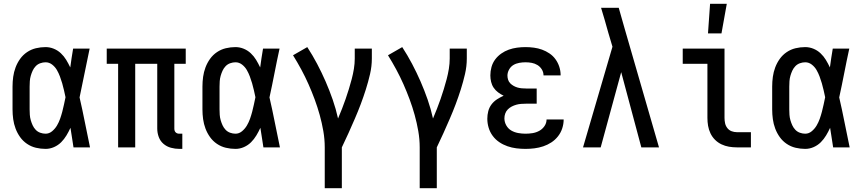

<svg xmlns="http://www.w3.org/2000/svg" viewBox="-20 -776 4540 1011"><path d="M220 8Q194 8 169 2Q144 -4 122.5 -18.5Q101 -33 86 -54Q71 -75 62 -99Q53 -123 49.5 -148.5Q46 -174 46 -200V-320Q46 -346 49.5 -371.5Q53 -397 62 -421Q71 -445 86 -466Q101 -487 122.5 -501.5Q144 -516 169 -522Q194 -528 220 -528Q242 -528 263 -519.5Q284 -511 300.5 -495.5Q317 -480 328.5 -461Q340 -442 350 -421Q353 -446 357 -470.5Q361 -495 365 -520H452Q438 -456 425.5 -391.5Q413 -327 399 -263Q414 -198 427 -132Q440 -66 454 0H367Q363 -26 359 -52Q355 -78 351 -103Q342 -83 330 -63Q318 -43 302 -27Q286 -11 264.5 -1.5Q243 8 220 8ZM220 -72Q239 -72 254.5 -85Q270 -98 280 -115Q290 -132 296.5 -150.5Q303 -169 308 -188Q313 -207 317 -226Q321 -245 325 -264Q321 -282 317 -300.5Q313 -319 307.5 -337.5Q302 -356 295.5 -373.5Q289 -391 279.5 -407.5Q270 -424 254.5 -436Q239 -448 220 -448Q206 -448 192 -443Q178 -438 168 -427.5Q158 -417 152 -404Q146 -391 142 -377Q138 -363 137 -348.5Q136 -334 136 -320V-200Q136 -186 137 -171.5Q138 -157 142 -143Q146 -129 152 -116Q158 -103 168 -92.5Q178 -82 192 -77Q206 -72 220 -72Z M925 8Q902 8 880 2Q858 -4 841 -18.5Q824 -33 816 -54.5Q808 -76 808 -99V-440H692V0H602V-440H542V-520H958V-440H898V-99Q898 -93 899.5 -88Q901 -83 905 -79Q909 -75 914 -73.5Q919 -72 925 -72H940V8Z M1220 8Q1194 8 1169 2Q1144 -4 1122.5 -18.5Q1101 -33 1086 -54Q1071 -75 1062 -99Q1053 -123 1049.5 -148.5Q1046 -174 1046 -200V-320Q1046 -346 1049.5 -371.5Q1053 -397 1062 -421Q1071 -445 1086 -466Q1101 -487 1122.5 -501.5Q1144 -516 1169 -522Q1194 -528 1220 -528Q1242 -528 1263 -519.5Q1284 -511 1300.5 -495.5Q1317 -480 1328.5 -461Q1340 -442 1350 -421Q1353 -446 1357 -470.5Q1361 -495 1365 -520H1452Q1438 -456 1425.5 -391.5Q1413 -327 1399 -263Q1414 -198 1427 -132Q1440 -66 1454 0H1367Q1363 -26 1359 -52Q1355 -78 1351 -103Q1342 -83 1330 -63Q1318 -43 1302 -27Q1286 -11 1264.5 -1.5Q1243 8 1220 8ZM1220 -72Q1239 -72 1254.5 -85Q1270 -98 1280 -115Q1290 -132 1296.5 -150.5Q1303 -169 1308 -188Q1313 -207 1317 -226Q1321 -245 1325 -264Q1321 -282 1317 -300.5Q1313 -319 1307.5 -337.5Q1302 -356 1295.5 -373.5Q1289 -391 1279.5 -407.5Q1270 -424 1254.5 -436Q1239 -448 1220 -448Q1206 -448 1192 -443Q1178 -438 1168 -427.5Q1158 -417 1152 -404Q1146 -391 1142 -377Q1138 -363 1137 -348.5Q1136 -334 1136 -320V-200Q1136 -186 1137 -171.5Q1138 -157 1142 -143Q1146 -129 1152 -116Q1158 -103 1168 -92.5Q1178 -82 1192 -77Q1206 -72 1220 -72Z M1690 215V0Q1690 -43 1682.5 -86Q1675 -129 1663.5 -170.5Q1652 -212 1637 -252.5Q1622 -293 1604.5 -332.5Q1587 -372 1566.5 -410Q1546 -448 1523 -485L1598 -528Q1626 -485 1650 -439.5Q1674 -394 1694.5 -347Q1715 -300 1732 -251Q1749 -202 1760 -152Q1771 -178 1781 -203.5Q1791 -229 1800 -255Q1809 -281 1817 -307Q1825 -333 1832 -359.5Q1839 -386 1843.5 -413.5Q1848 -441 1848 -468V-520H1938V-468Q1938 -427 1928.5 -386Q1919 -345 1906.5 -305.5Q1894 -266 1879.5 -227.5Q1865 -189 1848.5 -151Q1832 -113 1815 -75Q1798 -37 1780 0V215Z M2190 215V0Q2190 -43 2182.5 -86Q2175 -129 2163.5 -170.5Q2152 -212 2137 -252.5Q2122 -293 2104.5 -332.5Q2087 -372 2066.5 -410Q2046 -448 2023 -485L2098 -528Q2126 -485 2150 -439.5Q2174 -394 2194.5 -347Q2215 -300 2232 -251Q2249 -202 2260 -152Q2271 -178 2281 -203.5Q2291 -229 2300 -255Q2309 -281 2317 -307Q2325 -333 2332 -359.5Q2339 -386 2343.5 -413.5Q2348 -441 2348 -468V-520H2438V-468Q2438 -427 2428.5 -386Q2419 -345 2406.5 -305.5Q2394 -266 2379.5 -227.5Q2365 -189 2348.5 -151Q2332 -113 2315 -75Q2298 -37 2280 0V215Z M2747 8Q2723 8 2699 5Q2675 2 2652 -6Q2629 -14 2609 -27.5Q2589 -41 2574.5 -60.5Q2560 -80 2553 -103.5Q2546 -127 2546 -151Q2546 -171 2551 -190.5Q2556 -210 2568 -226Q2580 -242 2597 -253Q2614 -264 2632 -272Q2617 -279 2603 -289.5Q2589 -300 2579.5 -314Q2570 -328 2566 -345Q2562 -362 2562 -379Q2562 -401 2568 -423Q2574 -445 2587.5 -463Q2601 -481 2619.5 -494Q2638 -507 2659 -514.5Q2680 -522 2702.5 -525Q2725 -528 2747 -528Q2769 -528 2791.5 -525Q2814 -522 2834.5 -514.5Q2855 -507 2873.5 -494.5Q2892 -482 2905 -464Q2918 -446 2925 -424.5Q2932 -403 2932 -381V-379H2842Q2842 -396 2833 -410.5Q2824 -425 2810 -433.5Q2796 -442 2780 -445Q2764 -448 2747 -448Q2731 -448 2714 -445Q2697 -442 2683 -433.5Q2669 -425 2660.5 -409.5Q2652 -394 2652 -378Q2652 -367 2655.5 -356Q2659 -345 2667 -337Q2675 -329 2685 -323.5Q2695 -318 2705.5 -315Q2716 -312 2727.5 -311Q2739 -310 2750 -310H2806V-230H2750Q2737 -230 2724 -229Q2711 -228 2698.5 -224.5Q2686 -221 2674.5 -215Q2663 -209 2654 -200Q2645 -191 2640.5 -178.5Q2636 -166 2636 -153Q2636 -133 2646 -115.5Q2656 -98 2672.5 -88.5Q2689 -79 2708.5 -75.5Q2728 -72 2747 -72Q2766 -72 2784.5 -75Q2803 -78 2819.5 -87Q2836 -96 2847 -112Q2858 -128 2858 -147H2948V-146Q2948 -123 2940.5 -100Q2933 -77 2918 -58Q2903 -39 2883 -26Q2863 -13 2840.5 -5.5Q2818 2 2794.5 5Q2771 8 2747 8Z M3050 0 3205 -530 3183 -604Q3174 -637 3164.5 -669.5Q3155 -702 3145 -735H3238L3269 -626L3450 0H3357L3251 -396L3143 0Z M3860 0Q3839 0 3818.5 -3.5Q3798 -7 3779 -16Q3760 -25 3745 -40Q3730 -55 3721 -74Q3712 -93 3708.5 -113.5Q3705 -134 3705 -155V-440H3575V-520H3795V-155Q3795 -141 3798 -127Q3801 -113 3810 -101.5Q3819 -90 3832.5 -85Q3846 -80 3860 -80H3934V0ZM3708 -600 3719 -756H3807L3779 -600Z M4220 8Q4194 8 4169 2Q4144 -4 4122.5 -18.5Q4101 -33 4086 -54Q4071 -75 4062 -99Q4053 -123 4049.5 -148.5Q4046 -174 4046 -200V-320Q4046 -346 4049.5 -371.5Q4053 -397 4062 -421Q4071 -445 4086 -466Q4101 -487 4122.5 -501.5Q4144 -516 4169 -522Q4194 -528 4220 -528Q4242 -528 4263 -519.5Q4284 -511 4300.5 -495.5Q4317 -480 4328.5 -461Q4340 -442 4350 -421Q4353 -446 4357 -470.5Q4361 -495 4365 -520H4452Q4438 -456 4425.5 -391.5Q4413 -327 4399 -263Q4414 -198 4427 -132Q4440 -66 4454 0H4367Q4363 -26 4359 -52Q4355 -78 4351 -103Q4342 -83 4330 -63Q4318 -43 4302 -27Q4286 -11 4264.5 -1.5Q4243 8 4220 8ZM4220 -72Q4239 -72 4254.5 -85Q4270 -98 4280 -115Q4290 -132 4296.5 -150.5Q4303 -169 4308 -188Q4313 -207 4317 -226Q4321 -245 4325 -264Q4321 -282 4317 -300.5Q4313 -319 4307.5 -337.5Q4302 -356 4295.5 -373.5Q4289 -391 4279.5 -407.5Q4270 -424 4254.5 -436Q4239 -448 4220 -448Q4206 -448 4192 -443Q4178 -438 4168 -427.5Q4158 -417 4152 -404Q4146 -391 4142 -377Q4138 -363 4137 -348.5Q4136 -334 4136 -320V-200Q4136 -186 4137 -171.5Q4138 -157 4142 -143Q4146 -129 4152 -116Q4158 -103 4168 -92.5Q4178 -82 4192 -77Q4206 -72 4220 -72Z"/></svg>

Font: Iosevka SS10 Medium
Style: Regular
Weight: 500
Monospace: yes
Designer: Belleve Invis
Foundry: Belleve Invis
Version: Version 28.0.6; ttfautohint (v1.8.4)